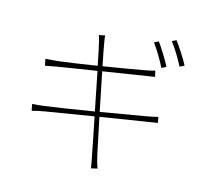

<svg xmlns="http://www.w3.org/2000/svg" viewBox="-122 -975 1243 1160"><g transform="rotate(15 500.0 -395.0)"><path d="M825 -664C803 -708 766 -766 741 -801L714 -788C741 -751 778 -690 797 -650ZM457 -538 723 -580C746 -584 766 -587 774 -588L766 -625C756 -622 743 -618 716 -613C667 -604 559 -585 451 -568C437 -636 428 -685 427 -691C424 -711 419 -734 418 -752L381 -744C387 -726 393 -706 397 -683C399 -677 409 -630 422 -563C321 -547 224 -533 180 -528C148 -525 125 -523 106 -522L114 -481C129 -484 154 -489 184 -494C230 -502 327 -517 429 -533C443 -462 461 -374 477 -292C351 -271 226 -252 172 -245C151 -242 120 -239 99 -238L107 -197C128 -203 149 -208 184 -214C237 -223 359 -243 483 -263C506 -150 525 -55 527 -41C534 -12 538 15 543 46L582 37C572 13 565 -19 558 -47C555 -59 536 -154 512 -268C620 -285 726 -302 788 -312C825 -318 848 -322 863 -324L856 -360C840 -355 820 -351 782 -344C726 -334 618 -316 506 -297ZM816 -823C845 -786 878 -731 901 -686L929 -700C909 -739 869 -800 842 -836Z"/></g></svg>

Font: Genne Gothic ExtraLight
Style: Regular
Weight: 250
Designer: Ryoko NISHIZUKA (kana & ideographs); Paul D. Hunt (Latin, Greek & Cyrillic); Wenlong ZHANG (bopomofo); Sandoll Communica
Foundry: Adobe Systems Incorporated
Version: Version 1.004;PS 1.004;hotconv 16.6.51;makeotf.lib2.5.65220